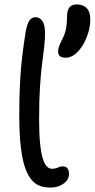

<svg xmlns="http://www.w3.org/2000/svg" viewBox="-20 -838 429 869"><path d="M208.6 11Q185.6 11 164.4 4.6Q143.2 -1.8 125.6 -20.7Q108 -39.6 94.8 -75.6Q81.6 -111.6 74.4 -170.6Q67.2 -229.6 67.2 -317Q67.2 -401.2 70.7 -465.7Q74.2 -530.2 80.8 -584.6Q87.4 -639 95.8 -692Q102.6 -730 113 -745Q123.4 -760 140.2 -760Q160.4 -760 172.1 -742.8Q183.8 -725.6 183.8 -685.8Q183.8 -658 179.9 -625.1Q176 -592.2 170.4 -548.3Q164.8 -504.4 160.9 -443.5Q157 -382.6 157 -297Q157 -231.8 161.5 -188.6Q166 -145.4 173.6 -120.4Q181.2 -95.4 191.9 -84.8Q202.6 -74.2 214.2 -74.2Q228.2 -74.2 236 -77.1Q243.8 -80 249.4 -82.5Q255 -85 262.2 -85Q279.8 -85 286.1 -75.2Q292.4 -65.4 292.4 -50.8Q292.4 -33 280.4 -18.7Q268.4 -4.4 249.4 3.3Q230.4 11 208.6 11ZM277.2 -576.8Q243 -576.8 243 -604.4Q243 -614.6 246.4 -625.4Q249.8 -636.2 261.6 -659.8Q276 -688.2 279.7 -712.3Q283.4 -736.4 283.4 -764Q283.4 -790.4 294 -804.2Q304.6 -818 327.2 -818Q355.4 -818 372 -801.5Q388.6 -785 388.6 -749.4Q388.6 -720.4 379.6 -690.3Q370.6 -660.2 355.1 -634.4Q339.6 -608.6 319.5 -592.7Q299.4 -576.8 277.2 -576.8Z"/></svg>

Font: Shantell Sans Light
Style: Regular
Weight: 300
Designer: Stephen Nixon, Anya Danilova, Shantell Martin
Foundry: Arrow Type
Version: Version 1.011;[c5ecc13dd]